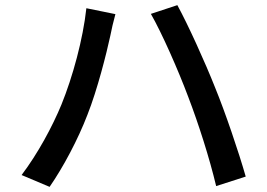

<svg xmlns="http://www.w3.org/2000/svg" viewBox="-20 -729 1040 747"><path d="M219 -322C184 -237 127 -131 64 -48L173 -2C227 -80 284 -188 320 -282C359 -380 395 -524 409 -589C413 -611 422 -649 429 -674L316 -697C303 -577 263 -430 219 -322ZM712 -353C753 -246 795 -114 821 -5L936 -42C909 -137 856 -293 817 -388C777 -489 711 -634 670 -709L567 -675C610 -600 673 -457 712 -353Z"/></svg>

Font: Source Han Sans JP Medium
Style: Regular
Weight: 500
Designer: Ryoko NISHIZUKA 西塚涼子 (kana, bopomofo & ideographs); Paul D. Hunt (Latin, Greek & Cyrillic); Sandoll Communications 산돌커뮤니
Foundry: Adobe
Version: Version 2.002;hotconv 1.0.116;makeotfexe 2.5.65601